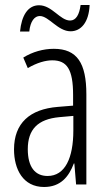

<svg xmlns="http://www.w3.org/2000/svg" viewBox="-20 -737 431 767"><path d="M60 -611H97C101 -652 118 -673 139 -673C175 -673 211 -612 262 -612C303 -612 335 -647 338 -717H302C297 -679 284 -655 260 -655C220 -655 188 -716 136 -716C91 -716 66 -674 60 -611ZM195 -542C153 -542 110 -530 73 -507L91 -465C129 -487 162 -496 189 -496C248 -496 272 -459 272 -358V-315L211 -310C99 -301 36 -245 36 -140C36 -61 72 10 156 10C222 10 255 -31 275 -84H277L284 0H325V-360C325 -485 288 -542 195 -542ZM217 -269 273 -274V-216C273 -106 240 -34 170 -34C120 -34 91 -70 91 -141C91 -220 131 -261 217 -269Z"/></svg>

Font: Noto Sans Devanagari UI ExtraCondensed Light
Style: Regular
Weight: 300
Width: 2
Designer: Jelle Bosma - Monotype Design Team
Foundry: Monotype Imaging Inc.
Version: Version 2.004